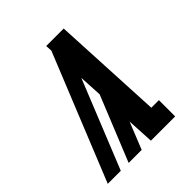

<svg xmlns="http://www.w3.org/2000/svg" viewBox="-200 -868 1001 1001"><g transform="rotate(-45 300.0 -367.5)"><path d="M20 0 303 -699 301 -735Q333 -735 365.5 -735Q398 -735 430 -735L461 -120H517V0H338L330 -149L270 0H174L320 -360L313 -488L116 0Z"/></g></svg>

Font: Iosevka Slab HvExObl
Style: Regular
Weight: 900
Width: 7
Italic angle: -9°
Monospace: yes
Designer: Belleve Invis
Foundry: Belleve Invis
Version: Version 11.1.1; ttfautohint (v1.8.3)